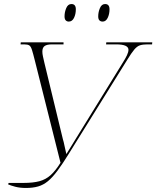

<svg xmlns="http://www.w3.org/2000/svg" viewBox="-20 -924 775 952"><path d="M20 -10 23 -17H96Q144 -17 175.5 -25.5Q207 -34 231 -55.5Q255 -77 280 -117L153 -623Q144 -659 138.5 -676.5Q133 -694 125 -699Q117 -704 100 -704H82L83 -714H295V-704H238Q213 -704 201.5 -696Q190 -688 190 -668Q190 -658 193 -644Q196 -630 200 -613L292 -233Q296 -221 299.5 -202.5Q303 -184 309 -160Q322 -181 332 -197Q342 -213 354 -233L588 -612Q602 -634 609.5 -650Q617 -666 617 -677Q617 -704 556 -704H506L507 -714H735L734 -704H711Q689 -704 674.5 -699.5Q660 -695 646 -678.5Q632 -662 610 -626L322 -163Q290 -111 265 -77.5Q240 -44 217.5 -25.5Q195 -7 169 0.5Q143 8 109 8Q79 8 56 2Q33 -4 20 -10ZM489 -817Q479 -817 473 -823Q467 -829 467 -843Q467 -864 475.5 -884Q484 -904 501 -904Q523 -904 523 -878Q523 -854 514 -835.5Q505 -817 489 -817ZM321 -817Q312 -817 306 -823Q300 -829 300 -843Q300 -864 308.5 -884Q317 -904 334 -904Q356 -904 356 -878Q356 -854 347 -835.5Q338 -817 321 -817Z"/></svg>

Font: Noto Serif Display ExtraLight
Style: Italic
Weight: 200
Italic angle: -12°
Designer: Monotype Design Team
Foundry: Monotype Imaging Inc.
Version: Version 2.009